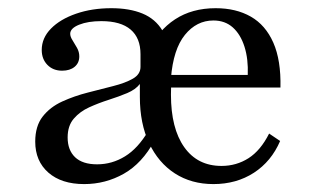

<svg xmlns="http://www.w3.org/2000/svg" viewBox="-20 -447 783 478"><path d="M511.3 11.3Q456.5 11.3 415.3 -15.3Q374.2 -41.9 351.2 -90.7Q328.2 -139.5 328.2 -205.6Q328.2 -271.8 350.8 -321.4Q373.4 -371 415.7 -398.8Q458.1 -426.6 516.9 -426.6Q567.7 -426.6 604.4 -405.6Q641.1 -384.7 660.5 -340.7Q679.8 -296.8 678.2 -229H375L374.2 -260.5H596.8Q598.4 -300 588.7 -330.6Q579 -361.3 559.7 -378.6Q540.3 -396 511.3 -396Q469.4 -396 440.3 -360.1Q411.3 -324.2 405.6 -252.4L407.3 -250.8Q406.5 -242.7 406 -233.5Q405.6 -224.2 405.6 -211.3Q405.6 -127.4 438.7 -80.6Q471.8 -33.9 531.5 -33.9Q568.5 -33.9 598.8 -53.2Q629 -72.6 650 -114.5L677.4 -96Q655.6 -45.2 612.1 -16.9Q568.5 11.3 511.3 11.3ZM221.8 -37.9Q258.9 -37.9 291.1 -57.7Q323.4 -77.4 349.2 -121L328.2 -204.8V-237.9Q317.7 -224.2 296.8 -215.3Q275.8 -206.5 250.4 -198.4Q225 -190.3 202 -179.8Q179 -169.4 163.7 -151.6Q148.4 -133.9 148.4 -104.8Q148.4 -73.4 166.9 -55.6Q185.5 -37.9 221.8 -37.9ZM189.5 11.3Q133.1 11.3 100.4 -17.3Q67.7 -46 67.7 -94.4Q67.7 -133.1 86.3 -156.9Q104.8 -180.6 135.1 -194.4Q165.3 -208.1 198.4 -216.5Q231.5 -225 261.7 -232.7Q291.9 -240.3 310.9 -251.2Q329.8 -262.1 329.8 -280.6V-312.1Q329.8 -352.4 305.2 -373.4Q280.6 -394.4 232.3 -394.4Q199.2 -394.4 177 -385.5Q154.8 -376.6 154.8 -362.9Q154.8 -355.6 160.5 -346.8Q166.1 -337.9 171.8 -327.8Q177.4 -317.7 177.4 -306.5Q177.4 -290.3 165.7 -280.6Q154 -271 134.7 -271Q112.1 -271 98 -285.5Q83.9 -300 83.9 -322.6Q83.9 -352.4 106.9 -375.8Q129.8 -399.2 169.4 -412.9Q208.9 -426.6 257.3 -426.6Q302.4 -426.6 334.7 -413.3Q366.9 -400 384.3 -371Q401.6 -341.9 401.6 -296L364.5 -96.8Q333.9 -40.3 288.3 -14.5Q242.7 11.3 189.5 11.3Z"/></svg>

Font: Playfair 12pt
Style: Regular
Weight: 400
Designer: Claus Eggers Sørensen
Foundry: Claus Eggers Sørensen
Version: Version 2.000;gftools[0.9.28]